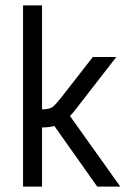

<svg xmlns="http://www.w3.org/2000/svg" viewBox="-20 -687 498 707"><path d="M64.9 -667H134.8V-284.2Q161.6 -284.2 174.8 -293.9Q185.1 -302.2 208 -331.1L321.8 -477.1H408.2L266.1 -293.9Q246.6 -268.1 237.8 -259.8L422.9 0H337.9L180.2 -223.1Q160.6 -217.8 134.8 -217.8V0H64.9Z"/></svg>

Font: Gidolinya
Style: Regular
Weight: 400
Version: Version 1.0.3